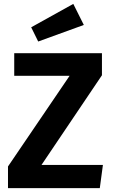

<svg xmlns="http://www.w3.org/2000/svg" viewBox="-20 -965 579 985"><path d="M356 -945 410 -837 176 -752 140 -825ZM503 -692V-579L193 -119H508L492 0H21V-111L337 -576H53V-692Z"/></svg>

Font: FiraGO SemiBold
Style: Regular
Weight: 600
Designer: bBox Type
Foundry: bBox Type GmbH
Version: Version 1.001;PS 001.001;hotconv 1.0.88;makeotf.lib2.5.64775